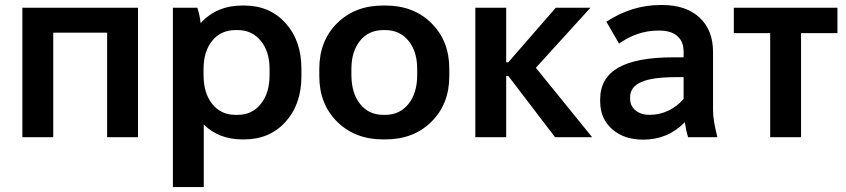

<svg xmlns="http://www.w3.org/2000/svg" viewBox="-20 -551 3398 771"><path d="M69.8 0V-520H534.2V0H410.2V-419.9H193.8V0Z M674.3 200.2V-520H772.5Q782.7 -487.8 785.6 -458Q850.1 -528.8 952.6 -528.8H960.4Q1063 -528.8 1126.7 -458.3Q1190.4 -387.7 1190.4 -274.9V-245.1Q1190.4 -132.3 1126.7 -61.8Q1063 8.8 960.4 8.8H952.6Q859.4 8.8 798.3 -50.8V200.2ZM925.3 -89.8H934.6Q992.2 -89.8 1027.3 -133.5Q1062.5 -177.2 1062.5 -250V-273.9Q1062.5 -344.2 1027.1 -387.2Q991.7 -430.2 934.6 -430.2H925.3Q867.2 -430.2 832.3 -387.5Q797.4 -344.7 797.4 -273.9V-250Q797.4 -177.2 832.3 -133.5Q867.2 -89.8 925.3 -89.8Z M1518.1 8.8Q1405.3 8.8 1333.7 -62.3Q1262.2 -133.3 1262.2 -245.1V-274.9Q1262.2 -386.7 1333.7 -457.8Q1405.3 -528.8 1518.1 -528.8H1527.8Q1641.1 -528.8 1712.6 -457.8Q1784.2 -386.7 1784.2 -274.9V-245.1Q1784.2 -133.3 1712.6 -62.3Q1641.1 8.8 1527.8 8.8ZM1519 -89.8H1526.9Q1585.4 -89.8 1620.4 -133.8Q1655.3 -177.7 1655.3 -250V-273.9Q1655.3 -344.7 1620.1 -387.5Q1585 -430.2 1526.9 -430.2H1519Q1460.9 -430.2 1426 -387.5Q1391.1 -344.7 1391.1 -273.9V-250Q1391.1 -177.7 1425.8 -133.8Q1460.4 -89.8 1519 -89.8Z M1888.7 0V-520H2012.7V-300.8H2021L2211.9 -520H2351.1L2131.8 -278.8L2357.9 0H2209L2021 -246.1H2012.7V0Z M2563 9.8Q2485.8 9.8 2438 -32.5Q2390.1 -74.7 2390.1 -144V-152.8Q2390.1 -237.3 2462.6 -279.1Q2535.2 -320.8 2684.1 -320.8H2725.1V-344.2Q2725.1 -383.8 2700.2 -406Q2675.3 -428.2 2627.9 -428.2H2623Q2540 -428.2 2465.8 -376L2415 -463.9Q2517.6 -530.8 2630.9 -530.8H2640.1Q2734.9 -530.8 2789.1 -480.5Q2843.3 -430.2 2843.3 -341.8V-106.9Q2843.3 -68.4 2860.8 0H2743.2Q2734.9 -26.4 2730 -60.1Q2661.6 9.8 2563 9.8ZM2588.9 -89.8Q2628.4 -89.8 2663.8 -106.7Q2699.2 -123.5 2725.1 -153.8V-241.2H2694.8Q2599.1 -241.2 2554.7 -221.4Q2510.3 -201.7 2510.3 -160.2V-154.8Q2510.3 -125.5 2532 -107.7Q2553.7 -89.8 2588.9 -89.8Z M3072.8 0V-418H2926.8V-520H3342.8V-418H3196.8V0Z"/></svg>

Font: Fixel Text SemiBold
Style: Regular
Weight: 600
Width: 4
Designer: AlfaBravo + MacPaw
Foundry: Kyrylo Tkachov, Marchela Mozhyna, Serhii Makarenko, Maria Weinstein, Zakhar Kryvoshyya
Version: Version 1.211